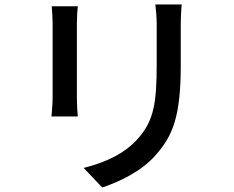

<svg xmlns="http://www.w3.org/2000/svg" viewBox="-20 -786 1040 854"><path d="M210 -758C212 -737 214 -702 214 -684V-349C214 -320 210 -285 209 -268H326C324 -288 322 -323 322 -349V-684C322 -712 324 -737 326 -758ZM671 -766C674 -740 677 -710 677 -674V-502C677 -327 664 -249 594 -170C533 -101 447 -63 352 -39L435 48C508 23 609 -22 674 -98C748 -182 784 -267 784 -496V-674C784 -710 786 -740 788 -766Z"/></svg>

Font: Source Han Sans KR Medium
Style: Regular
Weight: 500
Designer: Ryoko NISHIZUKA (kana & ideographs); Paul D. Hunt (Latin, Greek & Cyrillic); Wenlong ZHANG (bopomofo); Sandoll Communica
Foundry: Adobe Systems Incorporated
Version: Version 1.001;PS 1.001;hotconv 1.0.78;makeotf.lib2.5.61930